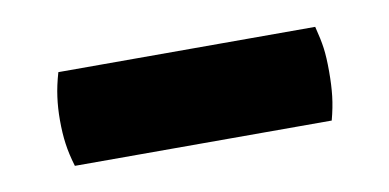

<svg xmlns="http://www.w3.org/2000/svg" viewBox="-30 -741 458 226"><g transform="rotate(-10 199.0 -628.0)"><path d="M46 -571.5Q41.5 -586.5 39.8 -599Q38 -611.5 38 -627.5Q38 -642 39.8 -655Q41.5 -668 46 -683.5H353Q357 -668 358.5 -657Q360 -646 360 -629Q360 -612.5 358.5 -599.5Q357 -586.5 353 -571.5Z"/></g></svg>

Font: Signika Light
Style: Bold
Weight: 700
Version: Version 2.003;gftools[0.9.32]